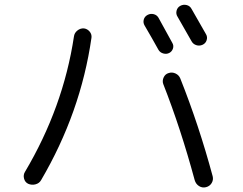

<svg xmlns="http://www.w3.org/2000/svg" viewBox="-20 -817 1040 823"><path d="M659.2 -603.5Q632.8 -651.4 599.6 -708Q592.8 -719.7 596.2 -732.9Q599.6 -746.1 612.3 -752.9Q625 -759.8 638.7 -756.3Q652.3 -752.9 659.2 -741.2L718.8 -632.8Q725.6 -621.1 721.2 -608.4Q716.8 -595.7 705.1 -589.8Q693.4 -584 679.7 -587.9Q666 -591.8 659.2 -603.5ZM800.8 -640.6Q778.3 -680.7 741.2 -745.1Q733.4 -756.8 736.8 -771Q740.2 -785.2 752.9 -792Q765.6 -798.8 779.8 -795.4Q793.9 -792 800.8 -779.3Q820.3 -746.1 863.3 -669.9Q870.1 -658.2 865.7 -644.5Q861.3 -630.9 848.1 -625Q835 -619.1 821.3 -623.5Q807.6 -627.9 800.8 -640.6ZM752.9 -480.5Q833 -279.3 891.6 -61.5Q895.5 -45.9 887.2 -32.2Q878.9 -18.6 862.8 -14.6Q846.7 -10.7 833 -19.5Q819.3 -28.3 814.5 -44.9Q754.9 -265.6 679.7 -457Q674.8 -470.7 681.6 -485.4Q688.5 -500 703.1 -503.9Q717.8 -508.8 732.4 -502Q747.1 -495.1 752.9 -480.5ZM296.9 -660.2Q298.8 -675.8 311.5 -686Q324.2 -696.3 339.8 -695.3Q354.5 -693.4 364.3 -681.6Q374 -669.9 372.1 -655.3Q326.2 -335 156.2 -44.9Q148.4 -31.2 132.3 -26.9Q116.2 -22.5 100.6 -29.3Q86.9 -36.1 83 -51.8Q79.1 -67.4 86.9 -80.1Q251 -356.4 296.9 -660.2Z"/></svg>

Font: Rounded-X Mgen+ 2m regular
Style: Regular
Weight: 400
Designer: [Source Han Sans]
Ryoko NISHIZUKA  (kana & ideographs); Paul D. Hunt (Latin, Greek & Cyrillic); Wenlong ZHANG  (bopomofo
Version: Version 1.059.20150602